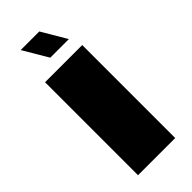

<svg xmlns="http://www.w3.org/2000/svg" viewBox="-215 -691 730 730"><g transform="rotate(-45 150.0 -326.0)"><path d="M50 -500H250V0H50ZM71 -652H171L230 -552H130Z"/></g></svg>

Font: Tokeely Brookings
Style: Regular
Weight: 400
Designer: Peter Wiegel
Foundry: Peter Wiegel
Version: Version 2.001